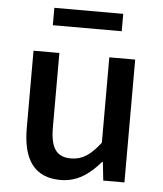

<svg xmlns="http://www.w3.org/2000/svg" viewBox="-54 -797 728 858"><g transform="rotate(5 310.0 -368.0)"><path d="M249 14C324 14 378 -25 428 -83H431L440 0H535V-551H419V-168C374 -110 338 -86 287 -86C223 -86 195 -124 195 -218V-551H79V-204C79 -64 131 14 249 14ZM155 -672H464V-750H155Z"/></g></svg>

Font: Noto Sans JP Medium
Style: Regular
Weight: 500
Designer: Ryoko NISHIZUKA 西塚涼子 (kana, bopomofo & ideographs); Paul D. Hunt (Latin, Greek & Cyrillic); Sandoll Communications 산돌커뮤니
Foundry: Adobe
Version: Version 2.004;hotconv 1.0.118;makeotfexe 2.5.65603